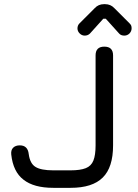

<svg xmlns="http://www.w3.org/2000/svg" viewBox="-20 -902 662 922"><path d="M319 0C319 0 319 0 319 0C389 0 440.5 -16.5 473.5 -49.5C506.5 -82 523 -133.5 523 -204C523 -204 523 -636 523 -636C523 -636 523 -636 523 -636C523 -664 509 -678 481 -678C481 -678 481 -678 481 -678C453 -678 439 -664 439 -636C439 -636 439 -204 439 -204C439 -204 439 -204 439 -204C439 -172.5 435.5 -148.5 428.5 -131C421.5 -113.5 409.5 -101.5 392 -94.5C374.5 -87.5 350 -84 319 -84C319 -84 236 -84 236 -84C236 -84 236 -84 236 -84C196.5 -84 168 -89.5 150.5 -100.5C133 -111 122 -131.5 118 -162C118 -162 118 -162 118 -162C115 -190 100.5 -204 75 -204C75 -204 75 -204 75 -204C61 -204 50.5 -200 43 -192.5C35.5 -185 32.5 -174 34 -160C34 -160 34 -160 34 -160C40 -105 59.5 -64.5 93 -39C126 -13 173.5 0 236 0C236 0 319 0 319 0ZM387 -731C397 -731 405.5 -734.5 412 -741C412 -741 476 -812 476 -812C476 -812 488 -812 488 -812C488 -812 552 -741 552 -741C552 -741 552 -741 552 -741C557.5 -734.5 566 -731 577 -731C577 -731 577 -731 577 -731C586.5 -731 595 -734.5 602 -741.5C608.5 -748.5 612 -756.5 612 -766C612 -766 612 -766 612 -766C612 -770.5 611.5 -775 610 -779C608.5 -783 605.5 -786.5 602 -790C602 -790 529 -863 529 -863C529 -863 529 -863 529 -863C517.5 -875.5 502.5 -882 485 -882C485 -882 479 -882 479 -882C479 -882 479 -882 479 -882C461.5 -882 446.5 -875.5 435 -863C435 -863 362 -790 362 -790C362 -790 362 -790 362 -790C358.5 -786.5 356 -783 354.5 -779C353 -775 352 -770.5 352 -766C352 -766 352 -766 352 -766C352 -756.5 355.5 -748.5 362.5 -741.5C369.5 -734.5 377.5 -731 387 -731C387 -731 387 -731 387 -731Z"/></svg>

Font: Jura-Fortis-Bold
Style: Bold
Weight: 500
Designer: Daniel Johnson, Alexei Vanyashin, Mirko Velimirovic
Foundry: Daniel Johnson
Version: ""